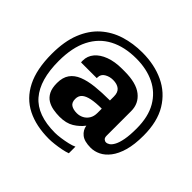

<svg xmlns="http://www.w3.org/2000/svg" viewBox="-202 -917 1304 1304"><g transform="rotate(45 450.0 -265.0)"><path d="M429.5 167.5Q306 167.5 217.8 123Q129.5 78.5 82.2 -15Q35 -108.5 35 -255Q35 -375.5 68.8 -459.5Q102.5 -543.5 161.5 -596Q220.5 -648.5 298.2 -672.8Q376 -697 464.5 -697Q580.5 -697 671.8 -654.2Q763 -611.5 816 -524.2Q869 -437 869 -303Q869 -217 851.8 -157.2Q834.5 -97.5 806 -60.8Q777.5 -24 742.8 -7.2Q708 9.5 673 9.5Q612 9.5 582 -14.5Q552 -38.5 546 -76Q518.5 -39.5 477.8 -14.8Q437 10 375 10Q344 10 312.8 4.5Q281.5 -1 256 -16.5Q230.5 -32 215.2 -61.8Q200 -91.5 200 -140Q200 -194 223.8 -227.5Q247.5 -261 292 -279Q336.5 -297 399 -303.8Q461.5 -310.5 538.5 -310.5V-349Q538.5 -388.5 516.2 -406.5Q494 -424.5 455 -424.5Q422 -424.5 395 -408.5Q368 -392.5 368 -361.5V-354.5H217Q216 -357.5 216 -362.2Q216 -367 216 -371.5Q216 -415 244.2 -448.8Q272.5 -482.5 324 -501.8Q375.5 -521 444 -521H469Q581.5 -521 636.5 -477.2Q691.5 -433.5 691.5 -362V-126Q691.5 -106.5 700.5 -98.2Q709.5 -90 720.5 -90Q733 -90 746.8 -99.2Q760.5 -108.5 773 -131.8Q785.5 -155 793.5 -197Q801.5 -239 801.5 -304Q801.5 -416.5 758.5 -490.8Q715.5 -565 639.5 -602Q563.5 -639 463.5 -639Q351 -639 270 -596.5Q189 -554 145.8 -468.8Q102.5 -383.5 102.5 -254Q102.5 -73 180.8 18Q259 109 429.5 109Q452.5 109 484.5 104.5Q516.5 100 546.5 93Q576.5 86 594.5 77V140.5Q573.5 148.5 543 154.5Q512.5 160.5 482 164Q451.5 167.5 429.5 167.5ZM440.5 -90Q465.5 -90 488 -101.5Q510.5 -113 524.5 -135.5Q538.5 -158 538.5 -190.5V-232Q480.5 -232 441.8 -224Q403 -216 383.5 -198.8Q364 -181.5 364 -151.5Q364 -117 385 -103.5Q406 -90 440.5 -90Z"/></g></svg>

Font: Chivo Medium
Style: Regular
Weight: 500
Designer: Hector Gatti
Foundry: Omnibus-Type
Version: Version 2.002